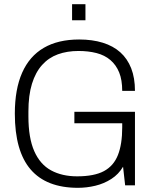

<svg xmlns="http://www.w3.org/2000/svg" viewBox="-20 -887 739 919"><path d="M353 12Q202 12 126.5 -76Q51 -164 51 -343Q51 -460 86 -539Q121 -618 189.5 -658Q258 -698 359 -698Q422 -698 472 -682.5Q522 -667 556 -636.5Q590 -606 608 -560Q626 -514 626 -452H565Q565 -504 550.5 -540Q536 -576 508.5 -599.5Q481 -623 442 -633Q403 -643 356 -643Q301 -643 257 -627Q213 -611 181.5 -576Q150 -541 133 -486Q116 -431 116 -353V-330Q116 -227 144 -163.5Q172 -100 224.5 -71.5Q277 -43 349 -43Q431 -43 477.5 -68Q524 -93 544.5 -145Q565 -197 565 -277V-297H336V-352H626V0H579L569 -89Q548 -53 513 -30.5Q478 -8 436.5 2Q395 12 353 12ZM325 -790V-867H389V-790Z"/></svg>

Font: Archivo SemiCondensed ExtraLight
Style: Regular
Weight: 250
Width: 4
Designer: Hector Gatti
Foundry: Omnibus-Type
Version: Version 2.001